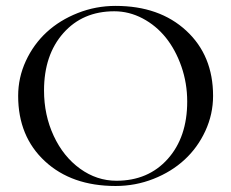

<svg xmlns="http://www.w3.org/2000/svg" viewBox="-20 -617 777 645"><path d="M368.2 7.8Q220.7 7.8 130.9 -75.4Q41 -158.7 41 -294.9Q41 -356.4 66.9 -412.4Q92.8 -468.3 136.7 -508.8Q180.7 -549.3 241.2 -573.2Q301.8 -597.2 368.2 -597.2Q515.6 -597.2 605.7 -513.9Q695.8 -430.7 695.8 -294.9Q695.8 -233.4 669.9 -177.2Q644 -121.1 600.1 -80.6Q556.2 -40 495.6 -16.1Q435.1 7.8 368.2 7.8ZM371.1 -9.8Q478 -9.8 543.5 -83Q608.9 -156.2 608.9 -275.9Q608.9 -337.4 589.4 -393.6Q569.8 -449.7 537.1 -490.5Q504.4 -531.2 459 -555.2Q413.6 -579.1 363.8 -579.1Q257.8 -579.1 192.9 -505.9Q127.9 -432.6 127.9 -313Q127.9 -230.5 160.4 -160.6Q192.9 -90.8 249 -50.3Q305.2 -9.8 371.1 -9.8Z"/></svg>

Font: FoglihtenNo07calt
Style: Regular
Weight: 500
Designer: gluk (gluksza@wp.pl)
Foundry: gluk (gluksza@wp.pl)
Version: Version 0.844